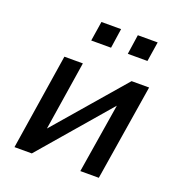

<svg xmlns="http://www.w3.org/2000/svg" viewBox="-130 -828 873 937"><g transform="rotate(20 306.5 -359.5)"><path d="M48 0 126 -498H222L164 -128H156L475 -498H566L486 0H390L450 -371H457L138 0ZM412 -617 427 -719H530L514 -617ZM222 -617 238 -719H340L325 -617Z"/></g></svg>

Font: Nunito Sans 7pt SemiCondensed SemiBold
Style: Italic
Weight: 600
Width: 4
Italic angle: -9°
Designer: Vernon Adams
Foundry: Vernon Adams
Version: Version 3.101;gftools[0.9.27]